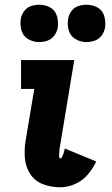

<svg xmlns="http://www.w3.org/2000/svg" viewBox="-20 -784 472 812"><path d="M234 8Q266 8 297 -5.5Q328 -19 350.5 -45Q373 -71 387 -101L254 -156Q253 -151 252 -146.5Q251 -142 249.5 -137.5Q248 -133 246 -128.5Q244 -124 241.5 -119Q239 -114 235 -114Q231 -114 230.5 -119Q230 -124 230 -127.5Q230 -131 230.5 -135Q231 -139 231 -143Q231 -147 231.5 -151Q232 -155 232.5 -159Q233 -163 234 -167L294 -530H69V-408H125L88 -187Q82 -149 85.5 -112.5Q89 -76 109 -46.5Q129 -17 163 -4.5Q197 8 234 8ZM346 -606Q363 -606 380.5 -612Q398 -618 409.5 -633.5Q421 -649 424 -666Q428 -691 421 -715.5Q414 -740 393 -752Q372 -764 346 -764Q329 -764 311.5 -758.5Q294 -753 282.5 -737.5Q271 -722 268 -704Q264 -679 271 -655Q278 -631 299.5 -618.5Q321 -606 346 -606ZM146 -606Q163 -606 180.5 -612Q198 -618 209.5 -633.5Q221 -649 224 -666Q228 -691 221 -715.5Q214 -740 193 -752Q172 -764 146 -764Q129 -764 111.5 -758.5Q94 -753 82.5 -737.5Q71 -722 68 -704Q64 -679 71 -655Q78 -631 99.5 -618.5Q121 -606 146 -606Z"/></svg>

Font: Iosevka Sparkle Heavy
Style: Italic
Weight: 900
Italic angle: -9°
Designer: Belleve Invis
Foundry: Belleve Invis
Version: Version 4.5.0; ttfautohint (v1.8.3)